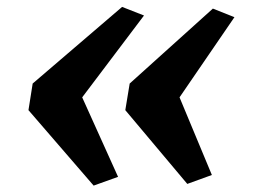

<svg xmlns="http://www.w3.org/2000/svg" viewBox="-20 -586 755 570"><path d="M342.5 -565.5 407.5 -540 224 -297 330.5 -61 258 -35 64.5 -259 77 -338ZM612 -560.5 676 -535 513 -297 609 -66.5 536 -40 352 -259 365 -338Z"/></svg>

Font: Merriweather 20pt Black
Style: Italic
Weight: 900
Italic angle: -7.8°
Version: Version 2.101